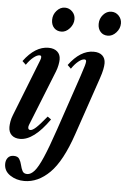

<svg xmlns="http://www.w3.org/2000/svg" viewBox="-65 -822 735 1122"><g transform="rotate(5 302.0 -261.0)"><path d="M260.5 -635Q233.5 -635 217.2 -652.5Q201 -670 201 -699Q201 -730 221.8 -753.2Q242.5 -776.5 270 -776.5Q295 -776.5 313 -758.2Q331 -740 331 -714Q331 -684 309 -659.5Q287 -635 260.5 -635ZM74.5 10.5Q43 10.5 25 -6.5Q7 -23.5 7 -54Q7 -67.5 10.2 -86.5Q13.5 -105.5 21.5 -125L152.5 -458Q155 -464.5 155.8 -468.8Q156.5 -473 156.5 -476.5Q156.5 -486 146.5 -486Q131.5 -486 110.5 -469Q89.5 -452 70.5 -424L49.5 -444Q116.5 -534.5 194.5 -534.5Q227 -534.5 246 -518Q265 -501.5 265 -472Q265 -458.5 261.2 -439.2Q257.5 -420 250 -401L120 -75.5Q118 -70 117.5 -66.8Q117 -63.5 117 -61Q117 -46.5 130.5 -46.5Q143 -46.5 163.2 -65Q183.5 -83.5 224.5 -133.5L245.5 -118.5Q155 10.5 74.5 10.5ZM532.5 -635Q506 -635 490 -652.8Q474 -670.5 474 -699Q474 -730 494.2 -753.2Q514.5 -776.5 542.5 -776.5Q568 -776.5 585.8 -757.8Q603.5 -739 603.5 -713Q603.5 -683 581.8 -659Q560 -635 532.5 -635ZM120.5 253.5Q73.5 253.5 37.2 229.2Q1 205 1 163.5Q1 141.5 12.8 127Q24.5 112.5 47 112.5Q71 112.5 80.2 127.5Q89.5 142.5 94 162.2Q98.5 182 106.2 196.8Q114 211.5 134.5 211.5Q156 211 176.8 187.2Q197.5 163.5 223.2 104.2Q249 45 285.5 -62.5L395.5 -387Q410.5 -431.5 415.2 -449Q420 -466.5 420 -474Q420 -485 409.5 -485Q394.5 -485 374.2 -468.5Q354 -452 335 -424L314.5 -444Q381.5 -534.5 459.5 -534.5Q492.5 -534.5 510.5 -518Q528.5 -501.5 528.5 -472.5Q528.5 -457.5 524.2 -436Q520 -414.5 509 -382.5L394 -45.5Q339 116.5 270 185Q201 253.5 120.5 253.5Z"/></g></svg>

Font: Libre Caslon Condensed SemiBold Italic
Style: Regular
Weight: 600
Italic angle: -22.583°
Designer: Pablo Impallari, Rodrigo Fuenzalida, Katja Schimmel, Ertekin Erdin
Foundry: Pablo Impallari, Rodrigo Fuenzalida
Version: Version 2.000; ttfautohint (v1.8.4.7-5d5b);gftools[0.9.33]